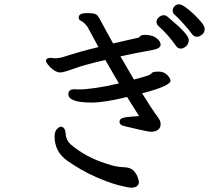

<svg xmlns="http://www.w3.org/2000/svg" viewBox="-20 -823 1040 893"><path d="M589 50Q626 50 626 22Q626 19 621 3Q616 -13 601.5 -29Q587 -45 553.5 -45.5Q520 -46 474 -62Q376 -93 307 -153Q287 -172 285 -203Q283 -234 261 -234Q257 -234 245.5 -223.5Q234 -213 234 -187Q234 -118 292 -76Q358 -30 423.5 -1Q489 28 534 39Q579 50 589 50ZM821 -597Q833 -597 845.5 -608Q858 -619 858 -637Q858 -662 777 -730Q762 -742 757 -747Q752 -752 741 -752Q729 -752 718.5 -742.5Q708 -733 708 -722Q708 -710 717 -702Q762 -662 799 -609Q807 -597 821 -597ZM688 -210Q727 -215 727 -245Q727 -256 723 -264Q719 -272 702 -295Q685 -318 641 -389Q773 -423 773 -448Q773 -459 757.5 -474.5Q742 -490 718 -490Q692 -490 686 -483.5Q680 -477 674.5 -474Q669 -471 603 -453L540 -561Q619 -578 687 -590Q727 -597 727 -615Q727 -631 707.5 -646Q688 -661 652 -661Q636 -660 631.5 -654Q627 -648 620 -647L506 -621Q491 -648 474.5 -678Q458 -708 447 -729Q436 -750 427 -756Q418 -762 384 -762Q346 -762 346 -742Q346 -731 355 -727Q373 -718 387 -698L438 -604Q358 -585 274 -558Q255 -552 234 -552L216 -554Q194 -554 194 -539Q194 -534 203.5 -521.5Q213 -509 229 -497.5Q245 -486 261 -486Q275 -486 324.5 -504Q374 -522 470 -544L533 -435Q413 -407 344 -407L327 -408Q298 -408 298 -385Q298 -346 406 -346Q467 -346 571 -372L627 -283Q587 -281 561.5 -277Q536 -273 536 -257Q536 -241 558 -236.5Q580 -232 624.5 -221Q669 -210 688 -210ZM895 -652Q905 -652 912 -657Q932 -667 932 -689Q932 -709 882.5 -756Q833 -803 812 -803Q800 -803 791.5 -793.5Q783 -784 783 -774Q783 -762 793.5 -753.5Q804 -745 833.5 -712.5Q863 -680 874 -663Q884 -652 895 -652Z"/></svg>

Font: LXGW WenKai TC
Style: Bold
Weight: 700
Designer: LXGW / Fontworks Inc.
Foundry: LXGW / Fontworks Inc.
Version: Version 1.330;April 28, 2024